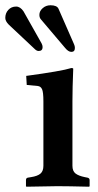

<svg xmlns="http://www.w3.org/2000/svg" viewBox="-63 -704 369 726"><path d="M-43 -636.2Q-43 -624 -29.8 -610.8L67.9 -519Q75.7 -511.2 83 -511.2Q98.1 -511.2 98.1 -525.9Q98.1 -532.7 94.2 -540L25.9 -661.1Q13.7 -679.2 -2 -679.2Q-20 -679.2 -31.5 -666.7Q-43 -654.3 -43 -636.2ZM85.9 -647.9Q85.9 -638.2 90.8 -631.8L183.1 -522.9Q195.3 -507.8 207 -507.8Q220.2 -507.8 220.2 -522.9Q220.2 -529.8 216.8 -537.1L158.2 -670.9Q152.3 -684.1 127.9 -684.1Q110.8 -684.1 98.4 -673.1Q85.9 -662.1 85.9 -647.9ZM210.9 -321.3V-77.1Q210.9 -57.1 222.4 -48.1Q233.9 -39.1 257.8 -34.2L268.1 -32.2Q275.9 -30.3 275.9 -22.9V0L273.9 2Q192.9 0 153.8 0L37.1 2L35.2 0V-22.9Q35.2 -30.8 42 -32.2L54.2 -34.2Q79.1 -38.1 90.1 -47.6Q101.1 -57.1 101.1 -77.1V-320.8Q101.1 -356 95.9 -366.9Q90.8 -377.9 79.1 -378.9L38.1 -382.8L36.1 -417Q169.9 -435.1 207 -446.8Q213.9 -446.8 213.9 -443.8Q210.9 -371.1 210.9 -321.3Z"/></svg>

Font: Linux Libertine
Style: Semibold
Weight: 600
Designer: Philipp H. Poll
Foundry: Philipp H. Poll
Version: Version 5.1.2 ; ttfautohint (v0.9)